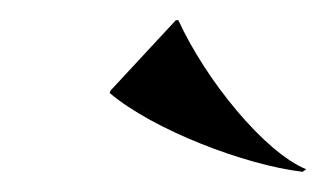

<svg xmlns="http://www.w3.org/2000/svg" viewBox="-20 -798 323 190"><path d="M156.5 -778H154L89.5 -708.5L88.5 -706C131.5 -669.5 223 -634.5 279.5 -628L283 -630.5C241.5 -647.5 183.5 -719 156.5 -778Z"/></svg>

Font: Beautique Display
Style: Bold
Weight: 700
Italic angle: -12°
Designer: Nhat-Quang Ngo
Version: Version 1.100;Glyphs 3.2.3 (3260)